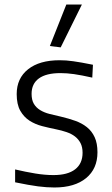

<svg xmlns="http://www.w3.org/2000/svg" viewBox="-20 -820 495 851"><path d="M221 11Q187 11 148.5 6Q110 1 47 -12V-69Q94 -58 136.5 -51Q179 -44 217 -44Q280 -44 313 -69.5Q346 -95 346 -143Q346 -168 337 -185.5Q328 -203 312.5 -215Q297 -227 275 -234.5Q253 -242 228 -247Q198 -253 167 -261Q136 -269 111 -285Q86 -301 70 -329Q54 -357 54 -403Q54 -473 104.5 -513Q155 -553 244 -553Q259 -553 273.5 -552Q288 -551 305 -548.5Q322 -546 342.5 -542.5Q363 -539 392 -533L389 -476Q340 -487 308 -491.5Q276 -496 248 -496Q185 -496 152.5 -472.5Q120 -449 120 -404Q120 -377 130 -360Q140 -343 158 -332Q176 -321 199.5 -315Q223 -309 250 -303Q284 -295 313.5 -284.5Q343 -274 365 -256.5Q387 -239 399.5 -212Q412 -185 412 -145Q412 -72 361.5 -30.5Q311 11 221 11ZM201 -616 274 -800H343L249 -610Z"/></svg>

Font: EncodeSans
Style: Light
Weight: 300
Designer: Pablo Impallari, Andres Torresi
Foundry: Pablo Impallari, Andres Torresi
Version: Version 1.000; ttfautohint (v1.4.1)